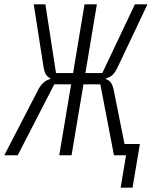

<svg xmlns="http://www.w3.org/2000/svg" viewBox="-60 -718 702 888"><path d="M523 0H467L404 -328H326L271 0H214L269 -328H191L22 0H-40L110 -290Q124 -320 139 -334Q154 -348 172 -352L173 -356Q158 -363 151 -376Q144 -389 140 -417L96 -698H150L199 -380H278L331 -698H388L335 -380H413L564 -698H622L486 -411Q474 -385 461.5 -372.5Q449 -360 431 -356L430 -352Q446 -347 454.5 -333.5Q463 -320 468 -291L516 -52H587L553 150H498Z"/></svg>

Font: IBM Plex Mono Light
Style: Italic
Weight: 300
Italic angle: -9°
Monospace: yes
Designer: Mike Abbink, Paul van der Laan, Pieter van Rosmalen
Foundry: Bold Monday
Version: Version 2.3